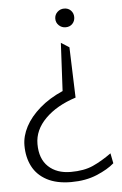

<svg xmlns="http://www.w3.org/2000/svg" viewBox="-52 -659 495 777"><g transform="rotate(-5 196.0 -271.0)"><path d="M238 -546Q255 -546 265.5 -557Q276 -568 276 -584Q276 -600 265.5 -611Q255 -622 238 -622Q222 -622 210.5 -611Q199 -600 199 -584Q199 -568 210.5 -557Q222 -546 238 -546ZM206 80Q265 80 310.5 61Q356 42 382 19L374 -22Q335 6 298.5 22.5Q262 39 208 39Q151 39 117 7Q83 -25 83 -85Q83 -142 129 -188Q175 -234 253 -259L246 -464L213 -485L203 -290Q148 -266 109 -232Q70 -198 50 -160Q30 -122 30 -84Q30 -36 49 1Q68 38 107.5 59Q147 80 206 80Z"/></g></svg>

Font: Catamaran Thin Thin
Style: Regular
Weight: 250
Version: Version 2.000